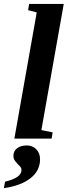

<svg xmlns="http://www.w3.org/2000/svg" viewBox="-52 -714 350 989"><path d="M161.1 -43.9 219.2 -32.2 213.9 0H22L137.2 -649.9L92.8 -661.6L98.1 -693.8H276.4ZM85.9 35.2Q115.2 35.2 134.8 54.7Q154.3 74.2 154.3 106.4Q154.3 164.6 106.2 203.1Q58.1 241.7 -32.2 255.4L-25.9 221.7Q58.6 202.1 58.6 161.6Q58.6 151.9 52 144.5Q45.4 137.2 37.8 129.4Q30.3 121.6 23.7 112.1Q17.1 102.5 17.1 88.4Q17.1 64.5 35.9 49.8Q54.7 35.2 85.9 35.2Z"/></svg>

Font: Liberation Serif
Style: Bold Italic
Weight: 700
Italic angle: -16.333°
Designer: Steve Matteson
Foundry: Ascender Corporation
Version: Version 2.1.5